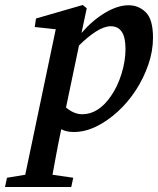

<svg xmlns="http://www.w3.org/2000/svg" viewBox="-76 -514 632 768"><path d="M-56 234 -48 197 25 185 147 -397 63 -406 68 -440 255 -494 271 -481 250 -382Q294 -433 344.5 -463Q395 -493 438 -493Q479 -493 507.5 -464.5Q536 -436 536 -363Q536 -310 517.5 -256Q499 -202 467.5 -153.5Q436 -105 395 -67.5Q354 -30 309 -8Q264 14 219 14Q206 14 193 11.5Q180 9 169 3Q157 60 149 103.5Q141 147 134 185L217 197L209 234ZM367 -409Q341 -409 308 -388Q275 -367 240 -332L188 -84Q220 -57 253 -57Q318 -57 368 -130Q394 -167 410 -218.5Q426 -270 426 -318Q426 -365 411 -387Q396 -409 367 -409Z"/></svg>

Font: Source Serif Pro SemiBold
Style: Italic
Weight: 600
Italic angle: -12°
Designer: Frank Grießhammer
Foundry: Adobe Systems Incorporated
Version: Version 3.001;hotconv 1.0.111;makeotfexe 2.5.65597